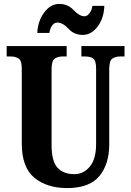

<svg xmlns="http://www.w3.org/2000/svg" viewBox="-20 -949 668 979"><path d="M322 10Q436 10 486.5 -51Q537 -112 537 -213V-596Q537 -640 553 -650.5Q569 -661 593 -661H615V-714H395V-661H416Q440 -661 455 -650.5Q470 -640 470 -600V-215Q470 -138 438 -99.5Q406 -61 359 -61Q304 -61 273.5 -93.5Q243 -126 243 -210V-596Q243 -640 259.5 -650.5Q276 -661 298 -661H320V-714H14V-661H36Q59 -661 75 -650.5Q91 -640 91 -600V-218Q91 -95 155.5 -42.5Q220 10 322 10ZM402 -771Q446 -771 478 -814Q510 -857 512 -919H451Q449 -899 437 -882.5Q425 -866 411 -866Q385 -866 355.5 -897.5Q326 -929 282 -929Q238 -929 205.5 -885.5Q173 -842 170 -781H232Q234 -801 245 -817.5Q256 -834 272 -834Q300 -834 329 -802.5Q358 -771 402 -771Z"/></svg>

Font: Noto Serif ExtraCondensed Extra
Style: Regular
Weight: 800
Width: 3
Designer: Monotype Design Team
Foundry: Monotype Imaging Inc.
Version: Version 1.002